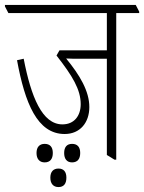

<svg xmlns="http://www.w3.org/2000/svg" viewBox="-43 -642 584 778"><path d="M219 -99C282 -99 319 -146 319 -208C319 -273 280 -338 225 -405C234 -405 245 -404 254 -404H390V-14L421 5H428V-589H521V-595L507 -622H-23V-616L-9 -589H390V-438H198L186 -417C251 -334 284 -279 284 -220C284 -173 258 -138 210 -138C128 -138 83 -249 53 -404L26 -398C58 -224 108 -99 219 -99ZM138 16C160 16 171 2 171 -22C171 -47 159 -59 138 -59C117 -59 105 -46 105 -22C105 2 117 16 138 16ZM249 16C271 16 282 2 282 -22C282 -47 270 -59 249 -59C228 -59 217 -46 217 -22C217 2 228 16 249 16ZM194 116C215 116 226 103 226 78C226 54 215 41 194 41C173 41 161 54 161 78C161 102 173 116 194 116Z"/></svg>

Font: Noto Serif Devanagari ExtraCondensed ExtraLight
Style: Regular
Weight: 200
Width: 2
Designer: Universal Thirst, Indian Type Foundry and the Monotype Design Team
Foundry: Monotype Imaging Inc.
Version: Version 2.004